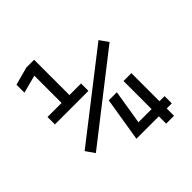

<svg xmlns="http://www.w3.org/2000/svg" viewBox="-187 -827 961 961"><g transform="rotate(-45 293.0 -346.5)"><path d="M284.7 -51.8 285.2 -52.7 323.2 -285.6H380.4L350.6 -103H443.8V-301.8H499.5V-103H535.6V-51.8H499.5V0H443.8V-51.8ZM90.8 -144.5 58.1 -191.4 500 -535.2 532.7 -489.3ZM47.4 -391.1V-443.4H147V-636.2L51.8 -611.3V-667.5L147 -693.4H202.6V-443.4H284.7V-391.1Z"/></g></svg>

Font: CaskaydiaCove NFP Light
Style: Regular
Weight: 300
Designer: Aaron Bell
Foundry: Saja Typeworks
Version: Version 2111.001; VTT 6.35;Nerd Fonts 3.1.1